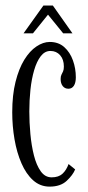

<svg xmlns="http://www.w3.org/2000/svg" viewBox="-20 -684 329 714"><path d="M164.5 10Q129.5 10 103.2 -13.5Q77 -37 59.8 -76.8Q42.5 -116.5 34 -165.8Q25.5 -215 25.5 -266.5Q25.5 -331 37.8 -379.8Q50 -428.5 70.2 -461.5Q90.5 -494.5 115.5 -511.2Q140.5 -528 165 -528Q197.5 -528 219 -508.8Q240.5 -489.5 251.2 -459.5Q262 -429.5 262 -396.5Q262 -376.5 254.8 -365.2Q247.5 -354 234.5 -354Q221 -354 213.2 -364Q205.5 -374 205.5 -390Q205.5 -400.5 208.5 -406.2Q211.5 -412 214.5 -418.5Q217.5 -425 217.5 -436.5Q217.5 -463 203.5 -478.8Q189.5 -494.5 167.5 -494.5Q146.5 -494.5 131.5 -475Q116.5 -455.5 107 -423Q97.5 -390.5 93.2 -350.5Q89 -310.5 89 -269.5Q89 -228.5 93 -185.5Q97 -142.5 106.2 -106Q115.5 -69.5 131.5 -47Q147.5 -24.5 172 -24.5Q198 -24.5 212.5 -38Q227 -51.5 235 -74L259.5 -54Q251 -33 228 -11.5Q205 10 164.5 10ZM67.5 -560 141.5 -663.5H176.5L249.5 -560H215L158.5 -629.5L102.5 -560Z"/></svg>

Font: Imbue Thin 10pt Light
Style: Regular
Weight: 300
Version: Version 1.102